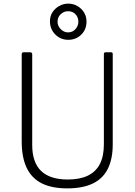

<svg xmlns="http://www.w3.org/2000/svg" viewBox="-20 -1031 744 1061"><path d="M603 -234Q603 -152 575.5 -97.5Q548 -43 492 -16.5Q436 10 352 10Q266 10 210.5 -18Q155 -46 127.5 -103.5Q100 -161 100 -249V-730Q100 -742 109 -742H147Q158 -742 158 -731V-230Q158 -134 207 -86.5Q256 -39 355 -39Q421 -39 465.5 -60.5Q510 -82 532 -125Q554 -168 554 -233V-732Q554 -742 563 -742H595Q603 -742 603 -732V-234ZM458 -912Q458 -868 429 -839.5Q400 -811 357 -811Q315 -811 285.5 -840.5Q256 -870 256 -914Q256 -941 269.5 -962.5Q283 -984 306.5 -997.5Q330 -1011 357 -1011Q385 -1011 408 -997.5Q431 -984 444.5 -962Q458 -940 458 -912ZM413 -911Q413 -936 397 -952.5Q381 -969 356 -969Q333 -969 315.5 -952.5Q298 -936 298 -911Q298 -888 315.5 -870Q333 -852 356 -852Q381 -852 397 -870Q413 -888 413 -911Z"/></svg>

Font: Libre Franklin Thin ExtraLight
Style: Regular
Weight: 250
Version: Version 3.000